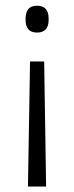

<svg xmlns="http://www.w3.org/2000/svg" viewBox="-20 -516 266 687"><path d="M138 -296 145 151.5H80L87.5 -296ZM112.5 -495.5Q133.5 -495.5 143.8 -483.8Q154 -472 154 -449.5V-444.5Q154 -423 143.8 -411.2Q133.5 -399.5 112.5 -399.5Q91.5 -399.5 81.5 -411.2Q71.5 -423 71.5 -444.5V-449.5Q71.5 -472 81.5 -483.8Q91.5 -495.5 112.5 -495.5Z"/></svg>

Font: Anek Gujarati Medium Light
Style: Regular
Weight: 300
Version: Version 1.003